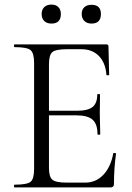

<svg xmlns="http://www.w3.org/2000/svg" viewBox="-20 -819 577 839"><path d="M205 -716Q185 -716 173.5 -727Q162 -738 162 -758Q162 -777 173.5 -788Q185 -799 205 -799Q224 -799 235 -788Q246 -777 246 -758Q246 -716 205 -716ZM380 -716Q360 -716 348.5 -727.5Q337 -739 337 -758Q337 -777 348.5 -787.5Q360 -798 380 -798Q421 -798 421 -758Q421 -716 380 -716ZM475 -149Q476 -151 481.5 -150.5Q487 -150 487 -147Q478 -84 478 -15Q478 0 463 0H44Q41 0 41 -6Q41 -12 44 -12Q98 -12 113.5 -24.5Q129 -37 129 -81V-544Q129 -587 113.5 -600Q98 -613 44 -613Q41 -613 41 -619Q41 -625 44 -625H445Q454 -625 454 -616L457 -492Q457 -490 451 -490Q445 -490 445 -492Q441 -545 412 -574.5Q383 -604 335 -604H274Q224 -604 209 -591.5Q194 -579 194 -539V-335H316Q364 -335 384.5 -351.5Q405 -368 405 -406Q405 -408 411 -408Q417 -408 417 -406Q417 -384 416.5 -359.5Q416 -335 416 -325Q416 -310 417 -280Q418 -250 418 -233Q418 -230 412 -230Q406 -230 406 -233Q406 -277 384.5 -296Q363 -315 313 -315H194V-85Q194 -46 209 -33.5Q224 -21 272 -21H352Q399 -21 431.5 -55Q464 -89 475 -149Z"/></svg>

Font: Cormorant Infant
Style: Regular
Weight: 400
Designer: Christian Thalmann (Catharsis Fonts)
Version: Version 1.000;PS 002.000;hotconv 1.0.88;makeotf.lib2.5.64775